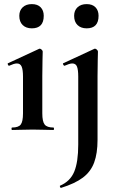

<svg xmlns="http://www.w3.org/2000/svg" viewBox="-20 -633 572 935"><path d="M39 0Q36 0 36 -6Q36 -12 39 -12Q70 -12 81 -26.5Q92 -41 92 -81V-260Q92 -293 85.5 -308.5Q79 -324 62 -324Q55 -324 45.5 -321Q36 -318 25 -313Q21 -312 18.5 -318Q16 -324 19 -325L170 -395Q172 -396 173 -396Q178 -396 183 -391Q188 -386 188 -382Q188 -370 187 -342Q186 -314 186 -262V-81Q186 -41 197.5 -26.5Q209 -12 240 -12Q243 -12 243 -6Q243 0 240 0Q220 0 194 -1Q168 -2 139 -2Q111 -2 85 -1Q59 0 39 0ZM135 -495Q107 -495 90.5 -511Q74 -527 74 -556Q74 -582 90.5 -597.5Q107 -613 135 -613Q163 -613 178 -597.5Q193 -582 193 -556Q193 -495 135 -495ZM457 -382Q457 -370 456 -342Q455 -314 455 -262V48Q455 114 438.5 158.5Q422 203 383.5 232Q345 261 277 282Q275 283 272.5 277.5Q270 272 273 271Q322 250 341.5 203Q361 156 361 71V-260Q361 -293 355 -308.5Q349 -324 332 -324Q325 -324 315.5 -321Q306 -318 295 -313Q291 -312 288 -318Q285 -324 288 -325L439 -395Q441 -396 442 -396Q447 -396 452 -391Q457 -386 457 -382ZM402 -495Q374 -495 357.5 -511Q341 -527 341 -556Q341 -582 357.5 -597.5Q374 -613 402 -613Q430 -613 445 -597.5Q460 -582 460 -556Q460 -495 402 -495Z"/></svg>

Font: Cormorant Light
Style: Bold
Weight: 700
Version: Version 4.000